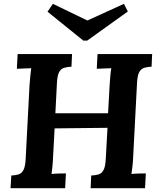

<svg xmlns="http://www.w3.org/2000/svg" viewBox="-20 -982 842 1002"><path d="M774 -700 771 -634Q749 -633 732.5 -628Q716 -623 706.5 -605.5Q697 -588 695 -547L675 -164Q674 -137 671 -112Q668 -87 666 -74Q683 -76 707 -76.5Q731 -77 741 -77L737 0H453L456 -66Q479 -67 495 -72Q511 -77 520.5 -95Q530 -113 532 -153L541 -315L265 -312L257 -164Q256 -137 253.5 -112Q251 -87 249 -74Q265 -76 289.5 -76.5Q314 -77 324 -77L320 0H35L39 -66Q61 -67 77 -72Q93 -77 102.5 -95Q112 -113 114 -153L134 -536Q136 -563 138.5 -588Q141 -613 143 -626Q127 -625 103 -624.5Q79 -624 68 -623L72 -700H356L353 -634Q331 -633 314.5 -628Q298 -623 288.5 -605.5Q279 -588 277 -547L269 -391H544L552 -536Q554 -563 556 -588Q558 -613 561 -626Q545 -625 520.5 -624.5Q496 -624 485 -623L489 -700ZM435 -770H415L228 -921L256 -962L436 -875L627 -962L647 -922Z"/></svg>

Font: Lora
Style: Bold Italic
Weight: 700
Italic angle: -3°
Designer: Olga Karpushina, Alexei Vanyashin (Cyrillic)
Foundry: Cyreal
Version: Version 3.004